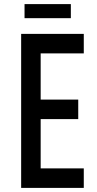

<svg xmlns="http://www.w3.org/2000/svg" viewBox="-20 -915 470 935"><path d="M388 -750V-655H178V-430H361V-335H178V-95H388V0H83V-750ZM99.5 -895H325V-826.5H99.5Z"/></svg>

Font: Mohave Light Medium
Style: Regular
Weight: 500
Version: Version 2.003